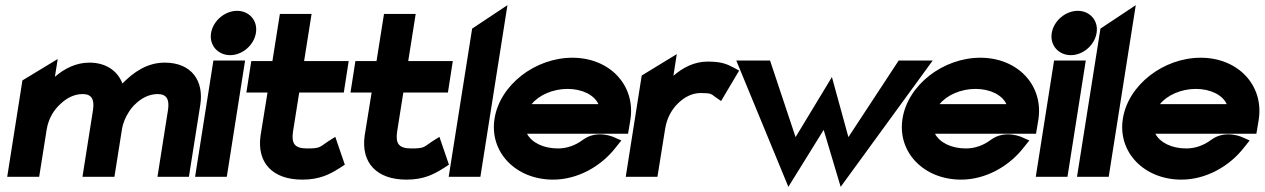

<svg xmlns="http://www.w3.org/2000/svg" viewBox="-20 -686 4907 745"><path d="M8 0H132L161 -183C168 -226 189 -260 215 -283C237 -304 266 -321 301 -321C335 -321 347 -301 341 -260L300 0H424L453 -183C457 -209 467 -231 479 -250C487 -263 495 -273 506 -283C528 -304 557 -321 592 -321C626 -321 638 -301 632 -260L591 0H713L757 -278C772 -372 724 -443 619 -443C552 -443 499 -407 455 -362C436 -412 390 -443 327 -443C275 -443 230 -420 193 -388L204 -457L67 -374Z M799 -558C791 -510 826 -472 873 -472C920 -472 965 -510 973 -558C981 -606 947 -644 900 -644C853 -644 807 -606 799 -558ZM737 0H860L931 -451H808Z M936 -327H1018L991 -160C976 -54 1038 11 1153 11C1223 11 1261 -11 1298 -34L1318 -47L1281 -155L1254 -138C1219 -115 1224 -110 1172 -110C1123 -110 1110 -129 1117 -176L1141 -327H1314L1333 -449H1160L1189 -632H1066L1037 -449H955Z M1340 -327H1422L1395 -160C1380 -54 1442 11 1557 11C1627 11 1665 -11 1702 -34L1722 -47L1685 -155L1658 -138C1623 -115 1628 -110 1576 -110C1527 -110 1514 -129 1521 -176L1545 -327H1718L1737 -449H1564L1593 -632H1470L1441 -449H1359Z M1721 0H1844L1949 -666L1812 -575Z M1899 -226C1878 -95 1982 11 2126 11C2221 11 2313 -40 2371 -116L2391 -141L2366 -152C2366 -152 2299 -186 2241 -143C2213 -122 2180 -110 2145 -110C2088 -110 2043 -133 2025 -167H2417L2426 -221C2447 -355 2346 -462 2201 -462C2057 -462 1920 -357 1899 -226ZM2043 -282C2070 -316 2124 -341 2182 -341C2240 -341 2286 -317 2302 -282Z M2408 0H2531L2561 -187C2568 -230 2588 -264 2613 -287C2635 -308 2664 -325 2699 -325C2740 -325 2740 -321 2755 -310L2778 -294L2848 -412L2828 -423C2804 -435 2785 -447 2726 -447C2674 -447 2630 -424 2593 -392L2606 -476L2470 -393Z M2837 -451 3039 39 3176 -182 3242 39 3599 -451H3467L3272 -154L3208 -387L3067 -154L2968 -451Z M3482 -226C3461 -95 3565 11 3709 11C3804 11 3896 -40 3954 -116L3974 -141L3949 -152C3949 -152 3882 -186 3824 -143C3796 -122 3763 -110 3728 -110C3671 -110 3626 -133 3608 -167H4000L4009 -221C4030 -355 3929 -462 3784 -462C3640 -462 3503 -357 3482 -226ZM3626 -282C3653 -316 3707 -341 3765 -341C3823 -341 3869 -317 3885 -282Z M4061 -558C4053 -510 4088 -472 4135 -472C4182 -472 4227 -510 4235 -558C4243 -606 4209 -644 4162 -644C4115 -644 4069 -606 4061 -558ZM3999 0H4122L4193 -451H4070Z M4159 0H4282L4387 -666L4250 -575Z M4337 -226C4316 -95 4420 11 4564 11C4659 11 4751 -40 4809 -116L4829 -141L4804 -152C4804 -152 4737 -186 4679 -143C4651 -122 4618 -110 4583 -110C4526 -110 4481 -133 4463 -167H4855L4864 -221C4885 -355 4784 -462 4639 -462C4495 -462 4358 -357 4337 -226ZM4481 -282C4508 -316 4562 -341 4620 -341C4678 -341 4724 -317 4740 -282Z"/></svg>

Font: Charger Pro
Style: UltraNarObl
Weight: 900
Designer: Jasper
Foundry: Cannot Into Space Fonts
Version: Version 1.09